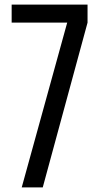

<svg xmlns="http://www.w3.org/2000/svg" viewBox="-20 -820 433 840"><path d="M75 0 274 -721H31V-800H363V-721L167 0Z"/></svg>

Font: Big Shoulders Text Medium
Style: Regular
Weight: 500
Designer: Patric King
Foundry: XO Type Co
Version: Version 1.000; ttfautohint (v1.8.2)